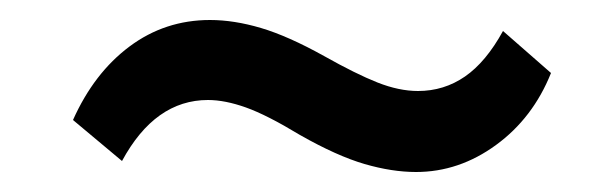

<svg xmlns="http://www.w3.org/2000/svg" viewBox="-20 -393 593 192"><path d="M396 -221Q372 -221 344.5 -229Q317 -237 280 -258Q247 -278 226 -285.5Q205 -293 188 -293Q135 -293 102 -232L53 -273Q74 -320 109.5 -346.5Q145 -373 190 -373Q214 -373 241 -365Q268 -357 304 -337Q336 -319 357.5 -310.5Q379 -302 398 -302Q424 -302 445 -316.5Q466 -331 483 -362L531 -320Q513 -275 476 -248Q439 -221 396 -221Z"/></svg>

Font: Rokkitt Medium
Style: Italic
Weight: 500
Italic angle: -9°
Designer: Vernon Adams
Foundry: Vernon Adams
Version: Version 3.103